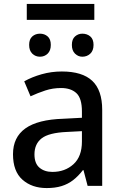

<svg xmlns="http://www.w3.org/2000/svg" viewBox="-20 -944 621 975"><path d="M217 11Q142 11 94 -31.5Q46 -74 46 -161Q46 -247 109 -292Q172 -337 302 -341L396 -346V-378Q396 -445 368 -471Q340 -497 290 -497Q248 -497 210 -484.5Q172 -472 135 -455L103 -531Q142 -553 191.5 -567Q241 -581 294 -581Q398 -581 448.5 -533.5Q499 -486 499 -386V0H425L404 -80H401Q377 -49 351 -29Q325 -9 292.5 1Q260 11 217 11ZM246 -71Q310 -71 353 -110Q396 -149 396 -225V-278L320 -274Q228 -270 191.5 -241.5Q155 -213 155 -160Q155 -114 180.5 -92.5Q206 -71 246 -71ZM398 -656Q377 -656 361 -671.5Q345 -687 345 -716Q345 -745 361 -759Q377 -773 398 -773Q422 -773 438.5 -759Q455 -745 455 -716Q455 -687 438.5 -671.5Q422 -656 398 -656ZM183 -656Q160 -656 144 -671.5Q128 -687 128 -716Q128 -745 144 -759Q160 -773 183 -773Q206 -773 222 -759Q238 -745 238 -716Q238 -687 222 -671.5Q206 -656 183 -656ZM116 -843V-924H459V-843Z"/></svg>

Font: Menbere
Style: Regular
Weight: 400
Designer: Aleme Tadesse
Foundry: Sorkin Type Co
Version: Version 1.000